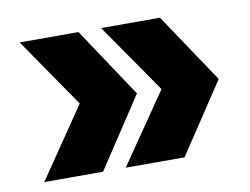

<svg xmlns="http://www.w3.org/2000/svg" viewBox="-56 -568 761 585"><g transform="rotate(-10 325.0 -276.0)"><path d="M471 -60H289L438 -277L289 -492H471L615 -277ZM219 -60H37L185 -277L37 -492H219L362 -277Z"/></g></svg>

Font: Azeret Mono Thin ExtraBold
Style: Regular
Weight: 800
Version: Version 1.002